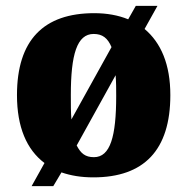

<svg xmlns="http://www.w3.org/2000/svg" viewBox="-20 -596 641 656"><path d="M132 -39 88 40H162L190 -7C222 4 257 10 299 10C472 10 562 -83 562 -271C562 -376 530 -450 474 -497L518 -576H444L418 -530C384 -544 345 -551 302 -551C129 -551 38 -459 38 -271C38 -162 71 -85 132 -39ZM361 -435 224 -188C222 -212 222 -240 222 -271C222 -410 243 -480 300 -480C330 -480 348 -466 361 -435ZM301 -59C271 -59 256 -72 242 -99L375 -339C377 -315 377 -292 377 -268C377 -130 357 -59 301 -59Z"/></svg>

Font: Noto Serif Sinhala SemiCondensed Black
Style: Regular
Weight: 900
Width: 4
Designer: Jelle Bosma - Monotype Design Team
Foundry: Monotype Imaging Inc.
Version: Version 2.007